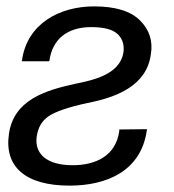

<svg xmlns="http://www.w3.org/2000/svg" viewBox="-20 -567 546 602"><path d="M441 -162 354 -161V-156C343 -78 280 -49 208 -49C126 -49 88 -85 95 -138C99 -167 111 -188 133 -203C154 -217 194 -231 254 -244C341 -261 440 -296 453 -397C460 -439 448 -474 419 -503C390 -532 342 -547 275 -547C167 -547 65 -493 49 -378L48 -375H134L135 -377C144 -443 190 -482 266 -482C308 -482 335 -474 350 -459C365 -444 370 -425 367 -402C355 -333 273 -316 215 -304C123 -284 23 -254 8 -147C-7 -44 60 15 198 15C314 15 421 -30 440 -156Z"/></svg>

Font: Cheyenne Sans
Style: Italic
Weight: 400
Italic angle: -8.13011°
Designer: The Public Sans project authors (U.S. Web Design System), Libre Franklin designed by Pablo Impallari and Rodrigo Fuenzal
Foundry: The Cheyenne Sans Project Authors
Version: Version 2.007